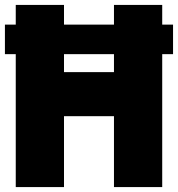

<svg xmlns="http://www.w3.org/2000/svg" viewBox="-20 -760 723 780"><path d="M44 0V-540H0V-660H44V-740H240V-660H443V-740H639V-660H683V-540H639V0H443V-288H240V0ZM240 -467H443V-540H240Z"/></svg>

Font: Encode Sans Cnd Black
Style: Regular
Weight: 900
Width: 3
Designer: Multiple Designers
Foundry: Impallari Type
Version: Version 3.002; ttfautohint (v1.8.3) -l 8 -r 50 -G 200 -x 14 